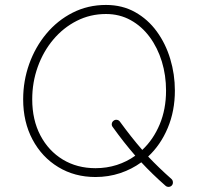

<svg xmlns="http://www.w3.org/2000/svg" viewBox="-20 -695 785 765"><path d="M360.4 10.3Q277.3 10.3 212.2 -29.3Q147 -68.8 109.6 -138.9Q72.3 -209 72.3 -299.3Q72.3 -372.6 96.4 -440.2Q120.6 -507.8 164.8 -560.8Q209 -613.8 269.5 -644.5Q330.1 -675.3 402.3 -675.3Q467.3 -675.3 518.3 -646.7Q569.3 -618.2 604.7 -569.6Q640.1 -521 658.4 -460Q676.8 -398.9 676.8 -334Q676.8 -252.9 648.4 -185.3Q620.1 -117.7 570.3 -71.3Q612.8 -26.4 663.1 18.1Q668.5 22.9 668.9 30.8Q669.4 38.6 664.6 43.9Q659.7 49.3 652.1 49.6Q644.5 49.8 639.2 44.9Q586.4 -1.5 543 -48.3Q504.9 -20.5 458.5 -5.1Q412.1 10.3 360.4 10.3ZM360.4 -24.9Q405.3 -24.9 445.6 -37.8Q485.8 -50.8 519 -74.7Q496.1 -101.1 473.6 -129.6Q451.2 -158.2 428.7 -189.5Q424.3 -195.3 425.5 -202.6Q426.8 -210 433.1 -214.4Q439 -218.8 446.3 -217.5Q453.6 -216.3 458 -210Q480.5 -179.2 502.4 -151.4Q524.4 -123.5 546.9 -97.7Q590.8 -138.7 616.2 -199.2Q641.6 -259.8 641.6 -334Q641.6 -395 624.8 -450Q607.9 -504.9 576.4 -547.6Q544.9 -590.3 500.7 -614.7Q456.5 -639.2 402.3 -639.2Q339.4 -639.2 285.6 -611.8Q231.9 -584.5 192.1 -537.1Q152.3 -489.7 130.4 -428.5Q108.4 -367.2 108.4 -299.3Q108.4 -217.3 140.9 -155.5Q173.3 -93.8 230.2 -59.3Q287.1 -24.9 360.4 -24.9Z"/></svg>

Font: Mikhak-DS1-FD ExtraLight
Style: Regular
Weight: 200
Designer: Amin Abedi
Version: Version 3.2